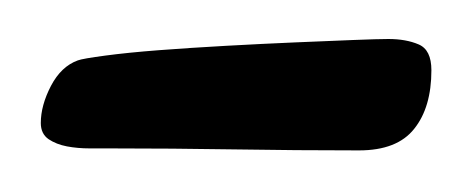

<svg xmlns="http://www.w3.org/2000/svg" viewBox="-35 -624 235 96"><path d="M180.7 -588.9Q180.7 -570.3 172.1 -559.6Q163.6 -548.8 144.5 -548.8Q112.8 -548.8 82 -549.3Q51.3 -549.8 19.5 -549.8Q15.6 -549.8 9.8 -549.8Q3.9 -549.8 -1.5 -550.8Q-6.8 -551.8 -10.7 -554.4Q-14.6 -557.1 -14.6 -562.5Q-14.6 -571.3 -9.5 -581.1Q-4.4 -590.8 3.9 -593.8Q6.3 -594.7 17.6 -596.2Q28.8 -597.7 44.4 -598.9Q60.1 -600.1 78.1 -601.1Q96.2 -602.1 112.5 -602.8Q128.9 -603.5 141.6 -604Q154.3 -604.5 159.2 -604.5Q168 -604.5 174.3 -601.8Q180.7 -599.1 180.7 -588.9Z"/></svg>

Font: Just Another Hand
Style: Regular
Weight: 400
Designer: Astigmatic (AOETI)
Foundry: Astigmatic (AOETI)
Version: Version 1.000